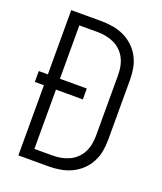

<svg xmlns="http://www.w3.org/2000/svg" viewBox="-136 -824 772 913"><g transform="rotate(20 250.0 -367.5)"><path d="M66 0V-355H20V-410H66V-735H219Q248 -735 277.5 -730Q307 -725 333.5 -712.5Q360 -700 381.5 -680Q403 -660 417 -634Q431 -608 436.5 -579Q442 -550 442 -521V-215Q442 -185 436.5 -156Q431 -127 417 -101Q403 -75 381.5 -55Q360 -35 333.5 -22.5Q307 -10 277.5 -5Q248 0 219 0ZM127 -55H219Q241 -55 262 -59Q283 -63 302.5 -72Q322 -81 338 -96.5Q354 -112 363.5 -131Q373 -150 377 -171.5Q381 -193 381 -215V-521Q381 -542 377 -563.5Q373 -585 363.5 -604Q354 -623 338 -638.5Q322 -654 302.5 -663Q283 -672 262 -676Q241 -680 219 -680H127V-410H263V-355H127Z"/></g></svg>

Font: Iosevka Term Light
Style: Regular
Weight: 300
Monospace: yes
Designer: Belleve Invis
Foundry: Belleve Invis
Version: Version 9.0.1; ttfautohint (v1.8.3)